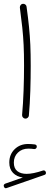

<svg xmlns="http://www.w3.org/2000/svg" viewBox="-22 -607 285 1010"><path d="M-1.5 374.5Q-5.4 363.8 5.9 358.9L98.1 326.7Q66.4 322.8 46.6 302.5Q26.9 282.2 26.9 248Q26.9 205.6 54.9 178Q83 150.4 126 150.4Q133.3 150.4 143.8 151.1Q154.3 151.9 161.1 152.8Q172.4 154.8 171.4 165.5Q171.4 170.4 167.2 174.1Q163.1 177.7 157.7 177.2Q152.8 176.3 143.3 175.5Q133.8 174.8 127.4 174.8Q93.8 174.8 72.3 195.6Q50.8 216.3 50.8 248.5Q50.8 278.3 68.8 293Q86.9 307.6 118.2 307.6Q151.9 307.6 204.1 290Q209.5 288.1 213.6 291Q217.8 293.9 219.2 298.3Q221.7 310.1 211.9 313L14.2 381.8Q2.9 386.7 -1.5 374.5ZM82.5 -566.9Q82 -574.2 86.4 -580.3Q90.8 -586.4 98.1 -586.9Q105 -587.9 111.1 -583.3Q117.2 -578.6 117.7 -571.8Q126 -512.2 130.6 -465.6Q135.3 -418.9 137.5 -371.3Q139.6 -323.7 139.6 -260.3Q139.6 -198.2 137.5 -129.2Q135.3 -60.1 129.9 1Q129.4 7.8 123.5 12.7Q117.7 17.6 110.4 17.1Q103.5 16.1 98.6 10.7Q93.8 5.4 94.2 -2Q99.6 -62 102.1 -131.1Q104.5 -200.2 104.5 -261.7Q104.5 -323.7 102.3 -370.1Q100.1 -416.5 95.2 -462.2Q90.3 -507.8 82.5 -566.9Z"/></svg>

Font: Mikhak-DS1-FD ExtraLight
Style: Regular
Weight: 200
Designer: Amin Abedi
Version: Version 3.2